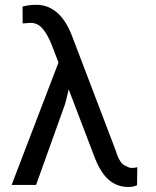

<svg xmlns="http://www.w3.org/2000/svg" viewBox="-20 -761 640 790"><path d="M518.6 -70.3H526.4Q534.2 -70.3 544.9 -72.8L543.9 1Q530.3 8.3 508.3 8.3Q459.5 8.3 425 -23.2Q390.6 -54.7 366.2 -122.1L262.7 -393.1L248.5 -335L128.4 0H27.8L220.7 -503.9L193.8 -573.7Q176.8 -617.2 156.2 -642.1Q135.7 -667 105.5 -667Q105 -667 73.2 -664.6L72.8 -733.9Q99.1 -741.2 128.9 -741.2Q228.5 -741.2 277.8 -609.4L454.6 -145.5Q470.2 -93.3 490.5 -81.8Q510.7 -70.3 518.6 -70.3Z"/></svg>

Font: RobotoMono-Regular
Style: Regular
Weight: 400
Designer: Google
Version: Version 2.000985; 2015; ttfautohint (v1.3)